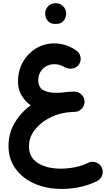

<svg xmlns="http://www.w3.org/2000/svg" viewBox="-20 -870 689 1224"><path d="M34.2 60.1Q34.2 -19 73 -85.7Q111.8 -152.3 175.8 -198.7Q138.2 -225.1 116.5 -263.7Q94.7 -302.2 94.7 -350.6Q94.7 -419.4 126 -474.4Q157.2 -529.3 209.7 -561.3Q262.2 -593.3 325.7 -593.3Q400.9 -593.3 464.4 -549.3Q486.8 -535.6 492.7 -509.3Q498.5 -482.9 484.4 -460.4Q470.7 -439.5 445.6 -433.8Q420.4 -428.2 394.5 -440.4Q361.8 -460.9 326.7 -460.9Q283.7 -460.9 253.9 -431.9Q224.1 -402.8 224.1 -357.9Q224.1 -315.9 253.4 -297.1Q282.7 -278.3 338.4 -278.3Q356 -278.3 374.5 -279.8Q412.1 -285.6 450.7 -286.1Q460 -286.6 469.2 -284.2Q470.2 -284.2 470.7 -283.7Q471.2 -283.7 471.7 -283.7Q492.2 -277.8 505.6 -260.5Q519 -243.2 519 -221.2Q519 -202.1 508.8 -186.8Q498.5 -171.4 482.4 -163.1Q470.2 -157.2 456.5 -156.7Q448.7 -156.2 439.7 -156.2Q430.7 -156.2 413.6 -153.8Q406.7 -152.8 400.4 -152.3Q337.4 -142.6 283.7 -112.1Q230 -81.5 197.3 -36.1Q164.6 9.3 164.6 63.5Q164.6 132.8 220.9 168.9Q277.3 205.1 367.7 205.1Q414.6 205.1 460.4 195.6Q506.3 186 540.5 168.5Q564.5 156.2 590.3 164.8Q616.2 173.3 627.9 196.3Q640.1 220.2 631.8 245.8Q623.5 271.5 600.1 283.7Q551.8 308.6 493.2 321.5Q434.6 334.5 374.5 334.5Q277.3 334.5 200.4 300.8Q123.5 267.1 78.9 205.6Q34.2 144 34.2 60.1ZM268.1 -785.2Q268.1 -810.1 286.6 -829.8Q305.2 -849.6 334 -849.6Q354.5 -849.6 368.9 -840.8Q383.3 -832 391.6 -819.3Q401.9 -801.8 401.9 -784.7Q401.9 -771.5 396 -755.6Q390.1 -739.7 375.7 -728.5Q361.3 -717.3 334.5 -717.3Q307.1 -717.3 293 -729Q278.8 -740.7 272.9 -755.9Q268.1 -769 268.1 -785.2Z"/></svg>

Font: Mikhak-FD Bold
Style: Regular
Weight: 700
Designer: Amin Abedi
Version: Version 3.3